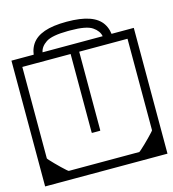

<svg xmlns="http://www.w3.org/2000/svg" viewBox="-124 -777 778 864"><g transform="rotate(-15 265.0 -345.5)"><path d="M-20 -279H20V-120Q20 -118.5 27.8 -110Q35.5 -101.5 47 -89.8Q58.5 -78 70.5 -66.5Q82.5 -55 91 -47.5Q99.5 -40 101 -40Q101 -40 101 -40Q101 -40 101 -40Q101 -40 101 -40Q101 -40 118.2 -40Q135.5 -40 161 -40Q186.5 -40 212 -40Q237.5 -40 254.8 -40Q272 -40 272 -40Q272 -30.5 272 -20.2Q272 -10 272 0Q272 0 272 0Q272 0 272 0Q272 0 272 0Q272 0 272 0Q272 0 272 0Q268.5 0 246 0Q223.5 0 190.2 0Q157 0 120.8 0Q84.5 0 52.5 0Q20.5 0 0.2 0Q-20 0 -20 0Q-20 0 -20 0Q-20 0 -20 0Q-20 0 -20 0Q-20 0 -20 0Q-20 0 -20 -20.2Q-20 -40.5 -20 -72.2Q-20 -104 -20 -139.5Q-20 -175 -20 -206.8Q-20 -238.5 -20 -258.8Q-20 -279 -20 -279ZM550 -279Q550 -279 550 -258.8Q550 -238.5 550 -206.8Q550 -175 550 -139.5Q550 -104 550 -72.2Q550 -40.5 550 -20.2Q550 0 550 0Q550 0 550 0Q550 0 550 0Q550 0 550 0Q550 0 550 0Q550 0 529.8 0Q509.5 0 477.5 0Q445.5 0 409.2 0Q373 0 339.8 0Q306.5 0 284 0Q261.5 0 258 0Q258 0 258 0Q258 0 258 0Q258 0 258 0Q258 0 258 0Q258 0 258 0Q258 -10 258 -20.2Q258 -30.5 258 -40Q258 -40 275.2 -40Q292.5 -40 318 -40Q343.5 -40 369 -40Q394.5 -40 411.8 -40Q429 -40 429 -40Q429 -40 429 -40Q429 -40 429 -40Q429 -40 429 -40Q430.5 -40 439 -47.5Q447.5 -55 459.5 -66.5Q471.5 -78 483 -89.8Q494.5 -101.5 502.2 -110Q510 -118.5 510 -120V-279ZM550 -398V-188H510Q510 -188 510 -203.8Q510 -219.5 510 -240.5Q510 -261.5 510 -277.2Q510 -293 510 -293Q510 -293 510 -293Q510 -293 510 -293Q510 -293 510 -293Q510 -293 510 -293Q510 -293 510 -308.8Q510 -324.5 510 -345.5Q510 -366.5 510 -382.2Q510 -398 510 -398ZM-20 -398H20Q20 -398 20 -382.2Q20 -366.5 20 -345.5Q20 -324.5 20 -308.8Q20 -293 20 -293Q20 -293 20 -293Q20 -293 20 -293Q20 -293 20 -293Q20 -293 20 -293Q20 -293 20 -277.2Q20 -261.5 20 -240.5Q20 -219.5 20 -203.8Q20 -188 20 -188H-20ZM550 -307H510Q510 -307 510 -324.2Q510 -341.5 510 -368.8Q510 -396 510 -426.5Q510 -457 510 -484.2Q510 -511.5 510 -528.8Q510 -546 510 -546Q510 -546 510 -546Q510 -546 510 -546Q510 -546 510 -546Q510 -546 510 -546Q510 -546 510 -546Q510 -546 510 -546Q510 -546 510 -546Q510 -546 510 -546Q510 -546 510 -546Q510 -546 510 -546Q510 -546 510 -546Q510 -546 510 -546Q510 -546 510 -546Q510 -546 491.8 -546Q473.5 -546 444.8 -546Q416 -546 384 -546Q352 -546 323.2 -546Q294.5 -546 276.2 -546Q258 -546 258 -546Q258 -556 258 -566.2Q258 -576.5 258 -586Q258 -586 258 -586Q258 -586 258 -586Q258 -586 258 -586Q258 -586 258 -586Q258 -586 258 -586Q258 -586 279 -586Q300 -586 333.2 -586Q366.5 -586 404 -586Q441.5 -586 474.8 -586Q508 -586 529 -586Q550 -586 550 -586Q550 -586 550 -586Q550 -586 550 -586Q550 -586 550 -586Q550 -586 550 -586Q550 -586 550 -565.8Q550 -545.5 550 -513.8Q550 -482 550 -446.5Q550 -411 550 -379.2Q550 -347.5 550 -327.2Q550 -307 550 -307ZM-20 -307Q-20 -307 -20 -327.2Q-20 -347.5 -20 -379.2Q-20 -411 -20 -446.5Q-20 -482 -20 -513.8Q-20 -545.5 -20 -565.8Q-20 -586 -20 -586Q-20 -586 -20 -586Q-20 -586 -20 -586Q-20 -586 -20 -586Q-20 -586 -20 -586Q-20 -586 1 -586Q22 -586 55.2 -586Q88.5 -586 126 -586Q163.5 -586 196.8 -586Q230 -586 251 -586Q272 -586 272 -586Q272 -586 272 -586Q272 -586 272 -586Q272 -586 272 -586Q272 -586 272 -586Q272 -586 272 -586Q272 -576.5 272 -566.2Q272 -556 272 -546Q272 -546 253.8 -546Q235.5 -546 206.8 -546Q178 -546 146 -546Q114 -546 85.2 -546Q56.5 -546 38.2 -546Q20 -546 20 -546Q20 -546 20 -546Q20 -546 20 -546Q20 -546 20 -546Q20 -546 20 -546Q20 -546 20 -546Q20 -546 20 -546Q20 -546 20 -546Q20 -546 20 -546Q20 -546 20 -546Q20 -546 20 -546Q20 -546 20 -546Q20 -546 20 -546Q20 -546 20 -546Q20 -546 20 -528.8Q20 -511.5 20 -484.2Q20 -457 20 -426.5Q20 -396 20 -368.8Q20 -341.5 20 -324.2Q20 -307 20 -307ZM249 -550Q249 -550 257 -550Q265 -550 273 -550Q281 -550 281 -550Q282.5 -550 283.2 -550Q284 -550 284.5 -549.5Q285 -549 285 -548.2Q285 -547.5 285 -546Q285 -546 285 -546Q285 -546 285 -546Q285 -546 285 -546Q285 -546 285 -546Q285 -546 285 -546Q285 -546 285 -546Q285 -546 285 -519.8Q285 -493.5 285 -452Q285 -410.5 285 -364Q285 -317.5 285 -276Q285 -234.5 285 -208.2Q285 -182 285 -182Q285 -180 284.8 -179.2Q284.5 -178.5 283.8 -178.2Q283 -178 281 -178Q281 -178 273 -178Q265 -178 257 -178Q249 -178 249 -178Q247 -178 246.2 -178.2Q245.5 -178.5 245.2 -179.2Q245 -180 245 -182Q245 -182 245 -208.2Q245 -234.5 245 -276Q245 -317.5 245 -364Q245 -410.5 245 -452Q245 -493.5 245 -519.8Q245 -546 245 -546Q245 -546 245 -546Q245 -546 245 -546Q245 -546 245 -546Q245 -546 245 -546Q245 -546 245 -546Q245 -546 245 -546Q245 -547.5 245 -548.2Q245 -549 245.5 -549.5Q246 -550 246.8 -550Q247.5 -550 249 -550ZM265 -691Q329.5 -691 370 -676.8Q410.5 -662.5 429.2 -634Q448 -605.5 448 -563Q448 -563 448 -563Q448 -563 448 -563Q448 -563 448 -563Q448 -563 434 -563Q420 -563 401.5 -563Q383 -563 369 -563Q355 -563 355 -563Q339.5 -563 315 -563Q290.5 -563 265 -563Q236.5 -563 213.8 -563Q191 -563 175 -563Q175 -563 163.5 -563Q152 -563 135.8 -563Q119.5 -563 104.2 -563Q89 -563 82 -563Q82 -563 82 -563Q82 -563 82 -563Q82 -563 82 -563Q82 -605.5 101 -634Q120 -662.5 160.2 -676.8Q200.5 -691 265 -691Q265 -691 265 -691Q265 -691 265 -691ZM271 -649Q262 -649 260.5 -649Q259 -649 259 -649Q185 -648.5 157.2 -630Q129.5 -611.5 125 -586Q125 -586 125 -586Q125 -586 125 -586Q125 -586 125 -586Q125 -586 132.8 -586Q140.5 -586 148.2 -586Q156 -586 156 -586Q173.5 -586 203.5 -586Q233.5 -586 265 -586Q302 -586 329.5 -586Q357 -586 374 -586Q374 -586 381.8 -586Q389.5 -586 397.2 -586Q405 -586 405 -586Q405 -586 405 -586Q405 -586 405 -586Q405 -586 405 -586Q400.5 -611.5 373 -630.2Q345.5 -649 271 -649Z"/></g></svg>

Font: Honk
Style: Regular
Weight: 400
Designer: Noopur Datye & Yesha Goshar
Foundry: Ek Type
Version: Version 1.000